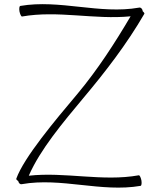

<svg xmlns="http://www.w3.org/2000/svg" viewBox="-20 -853 742 907"><path d="M83 17C269 -16 458 57 644 25C649 24 650 12 648 -1C645 -15 640 -25 636 -25C464 6 288 -42 116 -23C170 -147 278 -275 373 -389C479 -515 579 -645 662 -788C663 -790 660 -795 654 -800V-802C652 -812 645 -819 637 -817C451 -784 262 -857 76 -825C71 -824 70 -812 72 -799C75 -785 80 -775 84 -775C254 -805 427 -759 597 -776C522 -649 442 -525 347 -411C239 -283 93 -109 57 -9C56 -6 59 -2 66 2C68 12 75 19 83 17Z"/></svg>

Font: Nupuram Thin
Style: Regular
Weight: 100
Designer: Santhosh Thottingal (santhosh.thottingal@gmail.com)
Foundry: SMC
Version: Version 1.000